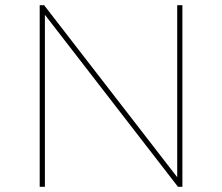

<svg xmlns="http://www.w3.org/2000/svg" viewBox="-20 -720 856 740"><path d="M153 -663 666 0H683V-700H663V-37L150 -700H133V0H153Z"/></svg>

Font: Montserrat-Alt1 Thin
Style: Regular
Weight: 100
Designer: Differentunic
Foundry: Differentunic
Version: Version 7.222